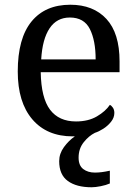

<svg xmlns="http://www.w3.org/2000/svg" viewBox="-20 -566 575 811"><path d="M367 225Q303 225 266.5 198.5Q230 172 230 115Q230 83 250 55.5Q270 28 296 10Q294 10 291.5 10Q289 10 287 10Q178 10 116.5 -62Q55 -134 55 -264Q55 -404 113 -475Q171 -546 277 -546Q374 -546 429.5 -486Q485 -426 485 -307V-261H152Q154 -152 191.5 -102.5Q229 -53 301 -53Q353 -53 389.5 -74.5Q426 -96 444 -123Q451 -120 457 -111Q463 -102 463 -89Q463 -69 449 -51.5Q435 -34 416 -22Q397 -10 381 -5Q355 8 333.5 35Q312 62 312 100Q312 133 331.5 148Q351 163 381 163Q395 163 410.5 161Q426 159 444 155V209Q428 216 405.5 220.5Q383 225 367 225ZM384 -315Q384 -395 359.5 -443.5Q335 -492 275 -492Q220 -492 189.5 -446.5Q159 -401 154 -315Z"/></svg>

Font: Noto Naskh Arabic UI
Style: Regular
Weight: 400
Designer: Monotype Design Team, David Williams, Mohamad Dakak and Nizar Qandah
Foundry: Monotype Imaging Inc.
Version: Version 2.014